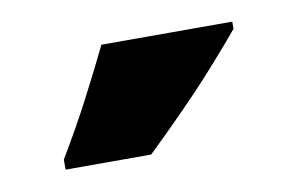

<svg xmlns="http://www.w3.org/2000/svg" viewBox="-34 -868 409 263"><g transform="rotate(-10 170.0 -737.0)"><path d="M300 -807Q286 -790 262.5 -763.5Q239 -737 211.5 -709Q184 -681 159 -657H40V-671Q64 -711 83 -747.5Q102 -784 118 -817H300Z"/></g></svg>

Font: Noto Sans Tamil UI ExtraCondensed Black
Style: Regular
Weight: 900
Width: 2
Designer: Jelle Bosma - Monotype Design Team
Foundry: Monotype Imaging Inc.
Version: Version 2.004; ttfautohint (v1.8.4.7-5d5b)